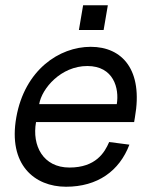

<svg xmlns="http://www.w3.org/2000/svg" viewBox="-20 -694 612 730"><path d="M231 16C351 16 434 -44 472 -144L395 -154C378 -114 344 -57 244 -57C144 -57 101 -140 117 -230H490L493 -248C525 -428 445 -516 325 -516C205 -516 74 -428 42 -248C10 -68 111 16 231 16ZM129 -298C139 -358 212 -443 312 -443C412 -443 434 -358 424 -298ZM280 -580H374L390 -674H296Z"/></svg>

Font: Uncut Sans
Style: Italic
Weight: 400
Italic angle: -10°
Designer: Kasper Nordkvist
Foundry: Uncut Type
Version: Version 1.111;FEAKit 1.0